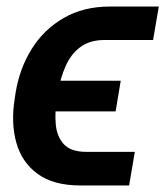

<svg xmlns="http://www.w3.org/2000/svg" viewBox="-20 -566 509 591"><path d="M245.1 -98.6H395L377.4 4.9H227.5Q145 4.9 96.2 -30.5Q47.4 -65.9 30.3 -126.7Q13.2 -187.5 25.4 -262.7L27.8 -279.3Q40 -355 77.4 -415Q114.7 -475.1 175.8 -510.5Q236.8 -545.9 318.8 -545.9H468.8L451.2 -442.9H302.2Q256.3 -442.9 227.3 -421.1Q198.2 -399.4 181.9 -362.3Q165.5 -325.2 157.7 -279.3L155.3 -262.7Q148.4 -221.7 151.6 -183.8Q154.8 -146 176.3 -122.3Q197.8 -98.6 245.1 -98.6ZM351.6 -317.4 335.9 -223.1H85.9L101.1 -317.4Z"/></svg>

Font: Inter 28pt SemiBold
Style: Italic
Weight: 600
Italic angle: -9.3988°
Designer: Rasmus Andersson
Foundry: rsms
Version: Version 4.001;git-66647c0bb